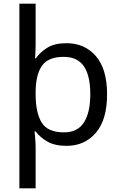

<svg xmlns="http://www.w3.org/2000/svg" viewBox="-20 -780 655 1040"><path d="M560 -269Q560 -132 499.5 -61Q439 10 340 10Q277 10 237 -13Q197 -36 173 -68H167Q168 -61 169.5 -45Q171 -29 172 -12Q173 5 173 16V240H85V-760H173V-536Q173 -522 172 -499.5Q171 -477 170 -464H174Q198 -498 237 -522Q276 -546 340 -546Q439 -546 499.5 -476Q560 -406 560 -269ZM469 -270Q469 -371 434 -421.5Q399 -472 325 -472Q243 -472 209 -426Q175 -380 173 -288V-269Q173 -170 205.5 -116.5Q238 -63 326 -63Q400 -63 434.5 -116.5Q469 -170 469 -270Z"/></svg>

Font: Noto Sans Tai Tham
Style: Regular
Weight: 400
Designer: Monotype Design Team 2013. Revised by David WIlliams 2020
Foundry: Monotype Imaging Inc.
Version: Version 2.002